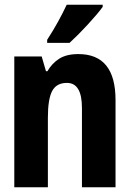

<svg xmlns="http://www.w3.org/2000/svg" viewBox="-20 -786 540 806"><path d="M272 -606Q307 -638 348.5 -683Q390 -728 411 -757V-766H260Q244 -732 224 -695.5Q204 -659 178 -619V-606ZM181 0V-292Q181 -370 199 -404Q217 -438 261 -438Q324 -438 324 -333V0H465V-366Q465 -559 309 -559Q259 -559 228.5 -539.5Q198 -520 179 -487H173L155 -549H40V0Z"/></svg>

Font: Noto Sans Mono UI Condensed ExtraBold
Style: Regular
Weight: 800
Width: 3
Designer: Monotype Design team
Foundry: Monotype Imaging Inc.
Version: 1.000